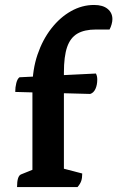

<svg xmlns="http://www.w3.org/2000/svg" viewBox="-20 -754 473 774"><path d="M48.7 0Q48.7 -44.4 64.7 -50.9L121.7 -73.9L110.7 -58.6V-402.4Q110.7 -473.4 131.2 -533.8Q151.7 -594.1 186.9 -639.2Q222 -684.2 266.4 -709.1Q310.7 -734 359.3 -734Q394.6 -734 413.8 -718.2Q433.1 -702.4 433.1 -676.9Q433.1 -667.3 429.9 -656Q426.8 -644.7 421.6 -635H366.4Q320.5 -635 292 -618.5Q263.6 -602 250.6 -564.3Q237.6 -526.6 237.6 -461.4V-55.7L222.8 -77.7L311.5 -54.6Q311.5 -36.4 307.5 -24.6Q303.6 -12.9 292.6 0ZM343.6 -375.3 41.4 -383.4Q41.4 -402.4 45.8 -419.5Q50.2 -436.6 58.6 -442.5L366.7 -457.6Q369.7 -451.7 370.9 -445.9Q372.1 -440 372.1 -433.6Q372.1 -411.3 364.7 -395.4Q357.3 -379.5 343.6 -375.3Z"/></svg>

Font: Pitagon Serif
Style: Regular
Weight: 400
Designer: Travis Tran
Foundry: Pitagon
Version: Version 1.000;gftools[0.9.26]